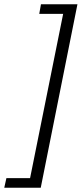

<svg xmlns="http://www.w3.org/2000/svg" viewBox="-69 -728 383 900"><path d="M-49 152 -39 107H72L227 -663H115L123 -708H294L122 152Z"/></svg>

Font: TypoPRO Source Sans Pro
Style: Italic
Weight: 400
Italic angle: -11°
Designer: Paul D. Hunt
Foundry: Adobe Systems Incorporated
Version: Version 1.075;PS 2.000;hotconv 1.0.86;makeotf.lib2.5.63406